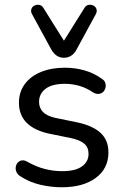

<svg xmlns="http://www.w3.org/2000/svg" viewBox="-20 -782 523 811"><path d="M241 9Q196 9 150.5 -1.5Q105 -12 65 -38Q54 -45 49.5 -55.5Q45 -66 46.5 -76.5Q48 -87 55 -95Q62 -103 72.5 -104.5Q83 -106 95 -99Q134 -77 170.5 -68Q207 -59 243 -59Q298 -59 326 -79Q354 -99 354 -132Q354 -160 335.5 -175.5Q317 -191 278 -199L185 -218Q123 -232 91.5 -264.5Q60 -297 60 -348Q60 -393 84.5 -426.5Q109 -460 153 -478Q197 -496 254 -496Q298 -496 337.5 -484.5Q377 -473 409 -450Q421 -443 424.5 -432.5Q428 -422 425.5 -411.5Q423 -401 416 -394Q409 -387 398 -385.5Q387 -384 374 -391Q345 -411 314.5 -419.5Q284 -428 254 -428Q200 -428 172.5 -407Q145 -386 145 -352Q145 -326 161.5 -309Q178 -292 214 -284L307 -265Q372 -251 405 -220.5Q438 -190 438 -138Q438 -70 384.5 -30.5Q331 9 241 9ZM250 -538Q233 -538 219.5 -547Q206 -556 196 -574L116 -721Q109 -733 112.5 -743.5Q116 -754 125.5 -758.5Q135 -763 145.5 -761.5Q156 -760 163 -749L250 -610L337 -749Q344 -760 354.5 -761.5Q365 -763 374.5 -758.5Q384 -754 387.5 -743.5Q391 -733 384 -721L304 -574Q295 -556 281 -547Q267 -538 250 -538Z"/></svg>

Font: Nunito Medium
Style: Regular
Weight: 500
Designer: Vernon Adams
Foundry: Vernon Adams
Version: Version 3.601